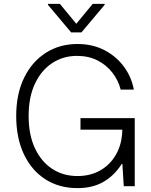

<svg xmlns="http://www.w3.org/2000/svg" viewBox="-20 -964 781 994"><path d="M381 9.9Q285.9 9.9 214.5 -36Q143.1 -82 103.5 -166Q63.9 -250 63.9 -363.6Q63.9 -477.6 104.8 -561.3Q145.6 -644.9 217.2 -690.5Q288.7 -736.2 380.7 -736.2Q460.2 -736.2 521.7 -703.8Q583.1 -671.5 622.2 -617.9Q661.2 -564.3 672.9 -500H604.8Q592.3 -548.7 561.6 -588.2Q530.9 -627.8 484.6 -651.3Q438.2 -674.7 378.2 -674.7Q307.5 -674.7 250.9 -637.8Q194.2 -600.9 161.2 -531.2Q128.2 -461.6 128.2 -363.6Q128.2 -266.3 160.9 -196.6Q193.5 -126.8 250.5 -89.7Q307.5 -52.6 381 -52.6Q448.5 -52.6 500.2 -82.4Q551.8 -112.2 581.9 -166.2Q611.9 -220.2 613.3 -292.6H396.7V-352.3H677.6V0H620.7L613.6 -115.4H610.4Q571.7 -54.7 515.4 -22.4Q459.2 9.9 381 9.9ZM290.1 -943.9 375 -840.9 459.9 -943.9H521.7V-938.9L401.6 -796.2H348.4L228.3 -938.9V-943.9Z"/></svg>

Font: Inter Zeller Light
Style: Regular
Weight: 300
Designer: Rasmus Andersson; Joe Bland
Foundry: zeller
Version: Version 3.015;git-dec3a8cb1